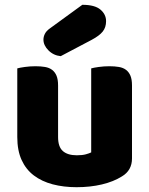

<svg xmlns="http://www.w3.org/2000/svg" viewBox="-20 -764 622 800"><path d="M52 -479Q62 -482 83.5 -485Q105 -488 128 -488Q150 -488 167.5 -485Q185 -482 197 -473Q209 -464 215.5 -448.5Q222 -433 222 -408V-193Q222 -152 242 -134.5Q262 -117 300 -117Q323 -117 337.5 -121Q352 -125 360 -129V-479Q370 -482 391.5 -485Q413 -488 436 -488Q458 -488 475.5 -485Q493 -482 505 -473Q517 -464 523.5 -448.5Q530 -433 530 -408V-104Q530 -54 488 -29Q453 -7 404.5 4.5Q356 16 299 16Q245 16 199.5 4Q154 -8 121 -33Q88 -58 70 -97.5Q52 -137 52 -193ZM323 -744Q375 -744 398.5 -724Q422 -704 422 -676Q422 -650 408 -632.5Q394 -615 362 -598L233 -530Q203 -533 182 -554Q161 -575 161 -599Q161 -611 167 -623Q173 -635 187 -645Z"/></svg>

Font: Baloo Cyrillic
Style: Regular
Weight: 400
Designer: Ek Type, Denis Ignatov
Foundry: Ek Type
Version: Version 1.50 July 26, 2019